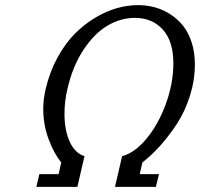

<svg xmlns="http://www.w3.org/2000/svg" viewBox="-20 -730 781 750"><path d="M519 -710Q552.2 -710 583.7 -701.7Q615.2 -693.4 644 -675Q672.9 -656.7 694.3 -630.4Q715.8 -604 728.5 -564.9Q741.2 -525.9 741.2 -479Q741.2 -416.5 721.9 -355.5Q702.6 -294.4 670.7 -245.8Q638.7 -197.3 605.5 -160.4Q572.3 -123.5 536.1 -95.2L525.9 -49.8H601.1L588.9 0H429.2L457 -120.1Q505.4 -132.3 551.8 -187.7Q598.1 -243.2 627.7 -323.7Q657.2 -404.3 657.2 -482.9Q657.2 -568.8 616 -614.5Q574.7 -660.2 506.8 -660.2Q451.7 -660.2 400.4 -630.1Q349.1 -600.1 306.4 -535.9Q263.7 -471.7 243.2 -381.8Q231.9 -334 231.9 -285.2Q231.9 -221.2 252.4 -176.3Q272.9 -131.3 310.1 -120.1L282.2 0H122.1L133.8 -49.8H209L219.2 -95.2Q190.4 -130.9 169.7 -186.8Q148.9 -242.7 148.9 -305.2Q148.9 -340.8 158.2 -381.8Q173.8 -448.7 204.3 -504.6Q234.9 -560.5 272 -597.9Q309.1 -635.3 352.5 -661.1Q396 -687 437.7 -698.5Q479.5 -710 519 -710Z"/></svg>

Font: Pfennig
Style: Italic
Weight: 500
Italic angle: -13°
Version: Version 20120410 ; ttfautohint (v0.8)